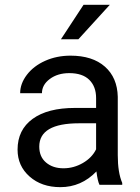

<svg xmlns="http://www.w3.org/2000/svg" viewBox="-20 -770 584 800"><path d="M53.2 0ZM394.5 0Q386.7 -15.6 381.8 -55.7Q318.8 9.8 231.4 9.8Q153.3 9.8 103.3 -34.4Q53.2 -78.6 53.2 -146.5Q53.2 -229 116 -274.7Q178.7 -320.3 292.5 -320.3H380.4V-361.8Q380.4 -409.2 352.1 -437.3Q323.7 -465.3 268.6 -465.3Q220.2 -465.3 187.5 -440.9Q154.8 -416.5 154.8 -381.8H64Q64 -421.4 92 -458.3Q120.1 -495.1 168.2 -516.6Q216.3 -538.1 273.9 -538.1Q365.2 -538.1 417 -492.4Q468.8 -446.8 470.7 -366.7V-123.5Q470.7 -50.8 489.3 -7.8V0ZM244.6 -68.8Q287.1 -68.8 325.2 -90.8Q363.3 -112.8 380.4 -147.9V-256.3H309.6Q143.6 -256.3 143.6 -159.2Q143.6 -116.7 171.9 -92.8Q200.2 -68.8 244.6 -68.8ZM328.1 -750H437.5L306.6 -606.4H233.9Z"/></svg>

Font: Roboto
Style: Regular
Weight: 400
Designer: Google
Version: Version 2.134; 2016; ttfautohint (v1.6)